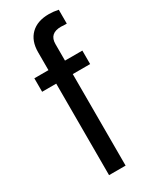

<svg xmlns="http://www.w3.org/2000/svg" viewBox="-189 -766 651 814"><g transform="rotate(-30 136.5 -359.5)"><path d="M253 -514V-448H168V0H87V-448H18V-514H87V-602Q87 -657 118.5 -688Q150 -719 207 -719Q229 -719 253 -714V-646H244Q233 -647 225 -647Q168 -647 168 -595V-514Z"/></g></svg>

Font: Almarai
Style: Regular
Weight: 400
Designer: Boutros International 2019
Foundry: Created by Boutros International 2019
Version: Version 1.10